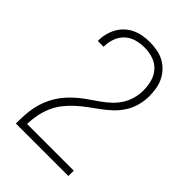

<svg xmlns="http://www.w3.org/2000/svg" viewBox="-218 -839 936 936"><g transform="rotate(45 250.0 -371.5)"><path d="M69 0V-1Q69 -29 70.5 -57.5Q72 -86 77.5 -113.5Q83 -141 93.5 -167.5Q104 -194 119 -218Q134 -242 153 -262.5Q172 -283 194 -301.5Q216 -320 239 -335.5Q262 -351 285 -367.5Q308 -384 329 -403.5Q350 -423 365 -447Q380 -471 387.5 -498.5Q395 -526 395 -554Q395 -584 387 -613.5Q379 -643 359 -665Q339 -687 310 -696.5Q281 -706 251 -706Q223 -706 195.5 -698.5Q168 -691 147.5 -672Q127 -653 117 -626Q107 -599 107 -571Q107 -570 107 -569Q107 -568 107 -567H67Q67 -568 67 -569.5Q67 -571 67 -572Q67 -596 73 -619Q79 -642 90.5 -662.5Q102 -683 119.5 -699Q137 -715 158.5 -725Q180 -735 203.5 -739Q227 -743 251 -743Q276 -743 301 -738.5Q326 -734 348 -722.5Q370 -711 387.5 -692.5Q405 -674 416 -651.5Q427 -629 431 -604Q435 -579 435 -554Q435 -522 426.5 -490.5Q418 -459 401 -432Q384 -405 361 -383Q338 -361 312 -342Q286 -323 260 -304Q234 -285 210.5 -263.5Q187 -242 167 -216.5Q147 -191 134.5 -161.5Q122 -132 116 -100.5Q110 -69 109 -37H431V0Z"/></g></svg>

Font: iosevka_custom_sans_ss08 XLt
Style: Regular
Weight: 200
Designer: Belleve Invis
Foundry: Belleve Invis
Version: Version 10.3.0; ttfautohint (v1.8.3)